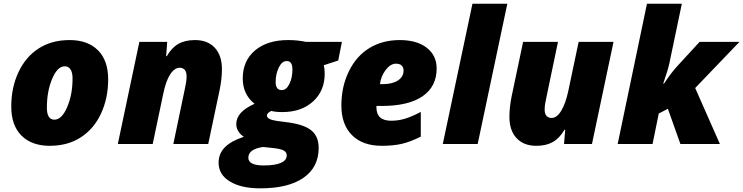

<svg xmlns="http://www.w3.org/2000/svg" viewBox="-20 -780 4025 1040"><path d="M527.1 -164.8Q488.3 -81.5 417.5 -35.9Q346.7 9.8 249.3 9.8Q151.9 9.8 96.4 -45.4Q41 -100.6 41 -203.4Q41 -306.2 80.1 -389.2Q119.1 -472.2 189.5 -517.6Q259.8 -563 357.4 -563Q455.1 -563 510.5 -507.8Q565.9 -452.6 565.9 -350.3Q565.9 -248 527.1 -164.8ZM331.1 -420.9Q291 -420.9 262.5 -353Q233.9 -285.2 233.9 -196.8Q233.9 -131.8 274.9 -131.8Q314.5 -131.8 343.8 -199.7Q373 -267.6 373 -356Q373 -387.7 361.8 -404.3Q350.6 -420.9 331.1 -420.9Z M981.9 -301.8Q990.7 -339.8 990.7 -365.5Q990.7 -391.1 980.2 -402.1Q969.7 -413.1 954.1 -413.1Q925.3 -413.1 901.9 -377.4Q878.4 -341.8 863.8 -270L807.1 0H618.2L734.9 -553.2H885.7L879.9 -476.1H883.8Q910.2 -522 946.5 -542.5Q982.9 -563 1036.1 -563Q1105 -563 1143.6 -521.2Q1182.1 -479.5 1182.1 -405.8Q1182.1 -353 1169.9 -293.9L1107.9 0H918.9Z M1541 -563Q1592.3 -563 1637.2 -553.2H1832L1812 -452.1L1733.9 -426.8Q1738.8 -407.7 1738.8 -380.9Q1738.8 -287.6 1675.3 -230Q1611.8 -172.9 1509.8 -172.9Q1471.7 -172.9 1449.2 -179.2Q1434.6 -171.4 1430.2 -165.5Q1425.8 -159.7 1425.8 -153.8Q1425.8 -132.8 1480 -125L1546.9 -116.2Q1632.3 -103.5 1669.2 -71.3Q1706.1 -39.1 1706.1 21Q1706.1 126 1623.8 183.1Q1541.5 240.2 1390.1 240.2Q1286.1 240.2 1225.6 203.1Q1164.1 166.5 1164.1 101.1Q1164.1 52.7 1197.5 18.3Q1231 -16.1 1300.8 -39.1Q1282.2 -50.8 1271 -68.8Q1259.8 -86.9 1259.8 -106.9Q1259.8 -141.1 1284.2 -168.2Q1308.6 -195.3 1358.9 -217.8Q1294.9 -268.6 1294.9 -355Q1294.9 -450.7 1361.3 -506.8Q1427.7 -563 1541 -563ZM1531.7 -449.2Q1507.3 -449.2 1490.2 -414.3Q1473.1 -379.4 1473.1 -335.7Q1473.1 -292 1505.9 -292Q1531.2 -292 1547.4 -325.2Q1564 -358.4 1564 -403.8Q1564 -449.2 1534.2 -449.2Q1532.7 -449.2 1531.7 -449.2ZM1325.2 74.2Q1325.2 116.2 1408.2 116.2Q1469.2 116.2 1501.2 102.3Q1533.2 88.4 1533.2 62Q1533.2 44.4 1517.1 35.4Q1501 26.4 1460.9 22L1404.8 16.1Q1325.2 27.8 1325.2 74.2Z M2047.9 9.8Q1944.3 9.8 1886.7 -47.9Q1829.1 -105.5 1829.1 -208.3Q1829.1 -311 1869.9 -394Q1910.6 -477.1 1981.4 -520Q2052.2 -563 2145.3 -563Q2238.3 -563 2291.7 -521.2Q2345.2 -479.5 2345.2 -409.2Q2345.2 -311 2268.8 -258.5Q2192.4 -206.1 2047.9 -206.1H2019V-198.2Q2019 -126 2099.1 -126Q2137.2 -126 2174.3 -137.2Q2211.4 -148.4 2259.3 -173.8V-40Q2203.1 -11.7 2157 -1Q2110.8 9.8 2047.9 9.8ZM2052.2 -324.2Q2105 -324.2 2135.5 -344.2Q2166 -364.3 2166 -397.9Q2166 -414.6 2155.8 -424.8Q2145.5 -435.1 2125 -435.1Q2094.7 -435.1 2068.8 -400.6Q2043 -366.2 2038.1 -324.2Z M2378.4 0 2539.1 -759.8H2728L2567.4 0Z M2939.5 -252Q2930.2 -212.9 2930.2 -187.7Q2930.2 -162.6 2940.7 -151.9Q2951.2 -141.1 2967.3 -141.1Q2996.1 -141.1 3019.5 -179.2Q3043 -217.3 3057.6 -284.2L3114.3 -553.2H3303.2L3186.5 0H3035.2L3041.5 -77.1H3037.6Q3011.2 -31.7 2974.9 -11Q2938.5 9.8 2885.3 9.8Q2816.4 9.8 2777.8 -32Q2739.3 -73.7 2739.3 -147Q2739.3 -199.7 2751.5 -258.8L2813.5 -553.2H3002.4Z M3673.3 -759.8 3605.5 -436Q3597.7 -399.4 3572.3 -327.1H3576.7Q3616.7 -387.7 3651.4 -424.8L3769.5 -553.2H3985.4L3745.6 -303.2L3879.4 0H3665.5L3597.7 -190.9L3548.3 -165L3514.6 0H3325.7L3484.4 -759.8Z"/></svg>

Font: Open Sans Hebrew Extra Bold
Style: Italic
Weight: 800
Italic angle: -12°
Foundry: Ascender Corporation, Yanek Iontef
Version: Version 2.001;PS 002.001;hotconv 1.0.70;makeotf.lib2.5.58329